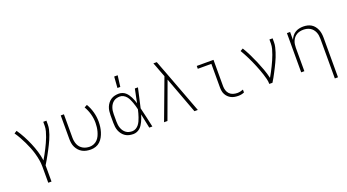

<svg xmlns="http://www.w3.org/2000/svg" viewBox="-64 -1463 4327 2393"><g transform="rotate(-20 2100.0 -266.5)"><path d="M262 215V0Q262 -45 254 -90Q246 -135 233.5 -179Q221 -223 204 -265Q187 -307 167.5 -348Q148 -389 125.5 -429Q103 -469 77 -506L112 -528Q148 -476 177.5 -420.5Q207 -365 231.5 -307.5Q256 -250 274.5 -189.5Q293 -129 301 -67Q319 -98 337 -130Q355 -162 371 -194.5Q387 -227 402.5 -260Q418 -293 430.5 -327Q443 -361 453 -396.5Q463 -432 463 -468V-520H505V-468Q505 -436 497.5 -404.5Q490 -373 479.5 -342.5Q469 -312 456 -282.5Q443 -253 429 -224.5Q415 -196 400 -167.5Q385 -139 369.5 -111Q354 -83 338 -55Q322 -27 305 0V215Z M904 8Q875 8 846.5 2.5Q818 -3 793 -16.5Q768 -30 748.5 -51.5Q729 -73 716.5 -98.5Q704 -124 699.5 -152.5Q695 -181 695 -210V-520H737V-210Q737 -187 741 -164Q745 -141 754 -119.5Q763 -98 778.5 -80.5Q794 -63 814.5 -51.5Q835 -40 858 -35Q881 -30 904 -30Q932 -30 959 -41.5Q986 -53 1005.5 -73.5Q1025 -94 1037 -120Q1049 -146 1056.5 -173.5Q1064 -201 1067.5 -229.5Q1071 -258 1071 -286Q1071 -345 1055 -403Q1039 -461 1009 -512L1046 -532Q1079 -476 1096 -413Q1113 -350 1113 -286Q1113 -252 1108.5 -218.5Q1104 -185 1094 -152.5Q1084 -120 1068 -90.5Q1052 -61 1027.5 -37.5Q1003 -14 970.5 -3Q938 8 904 8Z M1467 8Q1440 8 1413 2Q1386 -4 1363 -19Q1340 -34 1323 -56Q1306 -78 1296 -103Q1286 -128 1282.5 -155.5Q1279 -183 1279 -210V-310Q1279 -337 1282.5 -364.5Q1286 -392 1296 -417Q1306 -442 1323 -464Q1340 -486 1363 -501Q1386 -516 1413 -522Q1440 -528 1467 -528Q1490 -528 1512.5 -520Q1535 -512 1552.5 -497Q1570 -482 1583.5 -463Q1597 -444 1607.5 -423Q1618 -402 1626 -380.5Q1634 -359 1641 -337Q1650 -383 1659 -428.5Q1668 -474 1678 -520H1719Q1704 -456 1690.5 -391.5Q1677 -327 1661 -263Q1678 -198 1692 -132Q1706 -66 1721 0H1680Q1670 -47 1660.5 -94.5Q1651 -142 1641 -189Q1634 -167 1626 -144.5Q1618 -122 1608 -101Q1598 -80 1585 -60Q1572 -40 1554 -24.5Q1536 -9 1513.5 -0.5Q1491 8 1467 8ZM1467 -30Q1492 -30 1515 -43Q1538 -56 1553.5 -76Q1569 -96 1579.5 -119Q1590 -142 1598 -166Q1606 -190 1613 -214.5Q1620 -239 1625 -263Q1620 -287 1613 -311Q1606 -335 1597.5 -358.5Q1589 -382 1578.5 -404.5Q1568 -427 1552.5 -446Q1537 -465 1514.5 -477.5Q1492 -490 1467 -490Q1445 -490 1423.5 -484.5Q1402 -479 1384.5 -466Q1367 -453 1354.5 -435Q1342 -417 1334.5 -396Q1327 -375 1324 -353.5Q1321 -332 1321 -310V-210Q1321 -188 1324 -166.5Q1327 -145 1334.5 -124Q1342 -103 1354.5 -85Q1367 -67 1384.5 -54Q1402 -41 1423.5 -35.5Q1445 -30 1467 -30ZM1476 -600 1487 -748H1533L1514 -600Z M2279 0 2099 -484 1921 0H1876L2077 -538L2041 -632Q2032 -658 2022 -683.5Q2012 -709 2002 -735H2047L2081 -645L2105 -583L2324 0Z M2860 8Q2836 8 2812 4Q2788 0 2766.5 -10.5Q2745 -21 2727.5 -38Q2710 -55 2698.5 -76.5Q2687 -98 2683 -122Q2679 -146 2679 -170V-482H2499V-520H2721V-170Q2721 -142 2729.5 -114.5Q2738 -87 2757.5 -67Q2777 -47 2804.5 -38.5Q2832 -30 2860 -30Q2881 -30 2901 -34.5Q2921 -39 2939 -46V-8Q2921 0 2901 4Q2881 8 2860 8Z M3272 0Q3272 -34 3263.5 -67.5Q3255 -101 3244.5 -133.5Q3234 -166 3222 -198.5Q3210 -231 3197 -262.5Q3184 -294 3170 -325.5Q3156 -357 3141 -387.5Q3126 -418 3109.5 -448.5Q3093 -479 3076 -508L3112 -528Q3145 -474 3172.5 -418Q3200 -362 3224.5 -304.5Q3249 -247 3270.5 -188Q3292 -129 3306 -68Q3324 -99 3341 -131Q3358 -163 3374 -195.5Q3390 -228 3404.5 -261Q3419 -294 3431.5 -328Q3444 -362 3453.5 -397Q3463 -432 3463 -468V-520H3505V-468Q3505 -436 3497.5 -405Q3490 -374 3480.5 -343.5Q3471 -313 3459 -283.5Q3447 -254 3433.5 -225Q3420 -196 3405.5 -167.5Q3391 -139 3376.5 -111Q3362 -83 3346.5 -55Q3331 -27 3314 0Z M4063 215V-310Q4063 -333 4059.5 -356Q4056 -379 4047 -400Q4038 -421 4023 -439Q4008 -457 3988 -468.5Q3968 -480 3945.5 -485Q3923 -490 3900 -490Q3877 -490 3854.5 -485Q3832 -480 3812 -468.5Q3792 -457 3777 -439Q3762 -421 3753 -400Q3744 -379 3740.5 -356Q3737 -333 3737 -310V0H3695V-520H3737V-415Q3748 -441 3765 -463.5Q3782 -486 3806 -501Q3830 -516 3857.5 -522Q3885 -528 3913 -528Q3940 -528 3967.5 -522Q3995 -516 4018.5 -501.5Q4042 -487 4059 -465Q4076 -443 4086.5 -417.5Q4097 -392 4101 -365Q4105 -338 4105 -310V215Z"/></g></svg>

Font: Iosevka Extralight Extended
Style: Regular
Weight: 200
Width: 7
Monospace: yes
Designer: Belleve Invis
Foundry: Belleve Invis
Version: Version 32.5.0; ttfautohint (v1.8.4)